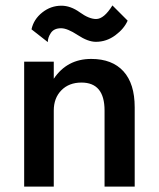

<svg xmlns="http://www.w3.org/2000/svg" viewBox="-20 -687 585 707"><path d="M365 -280Q365 -383 280 -383Q234 -383 206 -354.5Q178 -326 178 -280V0H69V-460H178V-397Q227 -470 316 -470Q393 -470 434.5 -424.5Q476 -379 476 -292V0H365ZM96 -579Q104 -616 135.5 -641Q167 -666 206 -666Q240 -666 274 -641.5Q308 -617 334 -617Q363 -617 394 -667L450 -611Q437 -581 404.5 -557Q372 -533 333 -533Q304 -533 266 -558Q228 -583 205 -583Q179 -583 167.5 -566Q156 -549 156 -532Z"/></svg>

Font: Renner* Medium
Style: Medium
Weight: 500
Version: Version 003.000 ; ttfautohint (v0.97) -l 8 -r 50 -G 200 -x 1